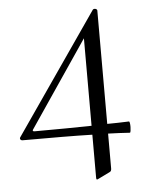

<svg xmlns="http://www.w3.org/2000/svg" viewBox="-49 -523 578 730"><g transform="rotate(-5 240.0 -158.5)"><path d="M432 -44C403 -43 376 -42 349 -42V-475C349 -481 337 -485 332 -479L15 -20C11 -14 16 -8 22 -8C134 -8 218 -8 289 -6V157C289 166 291 167 298 163L341 142C347 140 349 135 349 128V-5C377 -4 405 -3 432 -1C437 -1 438 -44 432 -44ZM71 -38C65 -38 63 -41 66 -45L289 -374V-40C226 -39 159 -38 71 -38Z"/></g></svg>

Font: Cormorant SC
Style: Regular
Weight: 400
Designer: Christian Thalmann (Catharsis Fonts)
Version: Version 1.000;PS 001.000;hotconv 1.0.70;makeotf.lib2.5.58329